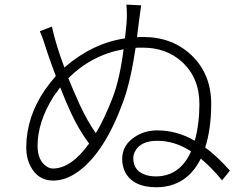

<svg xmlns="http://www.w3.org/2000/svg" viewBox="-20 -791 1040 811"><path d="M639.6 -45.9Q740.2 -46.9 787.1 -151.4Q718.8 -196.3 644.5 -196.3Q571.3 -196.3 548.8 -148.4Q543 -135.7 543 -122.1Q543 -67.4 599.6 -50.8Q618.2 -45.9 639.6 -45.9ZM457 -381.8Q486.3 -459 502 -583Q369.1 -559.6 268.6 -460.9Q279.3 -432.6 316.4 -349.6Q349.6 -278.3 384.8 -228.5Q421.9 -290 457 -381.8ZM204.1 -79.1Q281.2 -80.1 356.4 -184.6Q312.5 -243.2 279.3 -315.4Q254.9 -368.2 234.4 -421.9Q209 -387.7 207 -384.8Q138.7 -276.4 138.7 -174.8Q138.7 -113.3 176.8 -87.9Q190.4 -79.1 204.1 -79.1ZM566.4 -696.3 558.6 -633.8Q567.4 -634.8 585 -634.8Q710 -634.8 792 -554.7Q872.1 -475.6 872.1 -352.5Q872.1 -247.1 846.7 -168Q896.5 -131.8 951.2 -70.3L918 -29.3Q871.1 -85.9 828.1 -121.1Q768.6 -1 640.6 0Q543 0 508.8 -63.5Q496.1 -88.9 496.1 -119.1Q496.1 -179.7 552.7 -214.8Q592.8 -240.2 643.6 -240.2Q728.5 -240.2 802.7 -196.3Q822.3 -268.6 822.3 -351.6Q822.3 -462.9 748 -530.3Q682.6 -589.8 582 -589.8Q561.5 -589.8 552.7 -588.9Q532.2 -450.2 501 -363.3Q421.9 -146.5 310.5 -66.4Q257.8 -28.3 205.1 -28.3Q140.6 -28.3 109.4 -87.9Q90.8 -123 90.8 -168.9Q91.8 -298.8 170.9 -413.1Q190.4 -440.4 215.8 -469.7Q190.4 -538.1 181.6 -564.5Q164.1 -622.1 148.4 -659.2L199.2 -678.7Q216.8 -598.6 252 -505.9Q370.1 -608.4 507.8 -628.9Q509.8 -645.5 514.6 -693.4Q517.6 -735.4 513.7 -771.5L576.2 -768.6Q575.2 -762.7 566.4 -696.3Z"/></svg>

Font: Taipei Sans TC Beta Light
Style: Regular
Weight: 300
Designer: JT Foundry
Foundry: JT Foundry
Version: Version 1.000